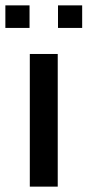

<svg xmlns="http://www.w3.org/2000/svg" viewBox="-51 -695 326 715"><path d="M60 -494H164V0H60ZM-31 -675H59V-591H-31ZM165 -675H255V-591H165Z"/></svg>

Font: Cabin Medium
Style: Regular
Weight: 500
Designer: Pablo Impallari
Foundry: Pablo Impallari. http://www.impallari.com Igino Marini. http://www.ikern.com
Version: Version 2.001